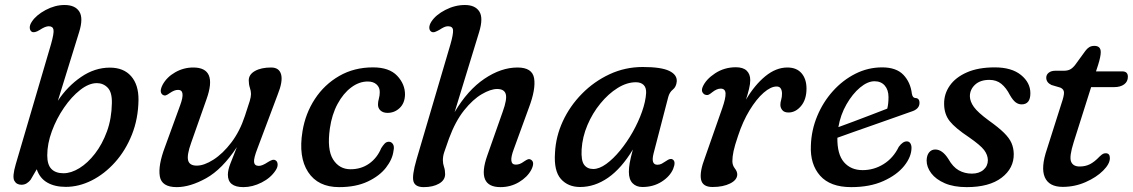

<svg xmlns="http://www.w3.org/2000/svg" viewBox="-20 -738 4532 768"><path d="M184 -561Q196.5 -605 194 -619Q191.5 -633 175 -633Q161 -633 138.5 -618Q117.5 -605 107 -611Q99.5 -616 99 -627Q98.5 -638 107.5 -651.5Q124.5 -677.5 162.2 -697.8Q200 -718 238 -718Q280.5 -718 297.2 -691.8Q314 -665.5 296.5 -609.5L211.5 -335Q250 -393 304.5 -430.2Q359 -467.5 419.5 -467.5Q474.5 -467.5 504.5 -433.2Q534.5 -399 534 -338.5Q533 -263 507.5 -199.2Q482 -135.5 440 -88.8Q398 -42 346.8 -16.2Q295.5 9.5 243 9.5Q199 9.5 169 -7.8Q139 -25 127 -61L102.5 -19Q96.5 -11 87.2 -5Q78 1 65.5 1Q46 1 37.2 -15.2Q28.5 -31.5 43 -81ZM367.5 -405.5Q335.5 -405.5 300.8 -378.2Q266 -351 236 -307.2Q206 -263.5 187.5 -213.2Q169 -163 169 -116.5Q169 -79 185.8 -62Q202.5 -45 234 -45Q264.5 -45 297.8 -65.5Q331 -86 360 -123.5Q389 -161 407.8 -212.2Q426.5 -263.5 427.5 -325.5Q428.5 -369 410.8 -387.2Q393 -405.5 367.5 -405.5Z M1082.5 -96.5Q1090 -92 1090.5 -80.5Q1091 -69 1082.5 -56.5Q1063 -26.5 1026.5 -8Q990 10.5 953.5 10.5Q891.5 10.5 891.5 -39Q891.5 -57.5 901.2 -82.8Q911 -108 927.5 -149.5Q869 -61 804.8 -25.2Q740.5 10.5 687 10.5Q626.5 10.5 619.2 -33Q612 -76.5 640 -150.5L700.5 -316.5Q723.5 -378.5 692.5 -378.5Q684.5 -378.5 676.8 -375.5Q669 -372.5 658 -365Q650 -359 643.8 -356.8Q637.5 -354.5 630.5 -359Q615.5 -370 630.5 -399Q647 -429.5 680.8 -448.8Q714.5 -468 753 -468Q851.5 -468 806 -341L744.5 -166.5Q727 -117.5 732.5 -96.5Q738 -75.5 767 -75.5Q796.5 -75.5 834 -99.5Q871.5 -123.5 905.5 -168.2Q939.5 -213 959.5 -274Q974 -317 979 -334Q984 -351 984 -362Q984 -373.5 979.5 -387Q975 -400.5 975 -416.5Q975 -440 999.8 -454Q1024.5 -468 1064.5 -468Q1097 -468 1104.5 -440Q1112 -412 1090.5 -359L1010.5 -146Q994.5 -105 996.2 -89.8Q998 -74.5 1015.5 -74.5Q1029 -74.5 1051.5 -89.5Q1061 -95.5 1068.5 -98Q1076 -100.5 1082.5 -96.5Z M1451 -412Q1416.5 -412 1384.8 -388.2Q1353 -364.5 1330.2 -322.2Q1307.5 -280 1299.5 -224.5Q1287.5 -140 1312.2 -100.5Q1337 -61 1382 -61Q1424.5 -61 1456.5 -83.5Q1488.5 -106 1505 -145.5Q1511.5 -156 1518.5 -163.5Q1525.5 -171 1535.5 -171Q1545.5 -171 1551.8 -161.5Q1558 -152 1554 -134.5Q1550 -101 1524 -67.5Q1498 -34 1450.8 -11.8Q1403.5 10.5 1336.5 10.5Q1252 10.5 1212.5 -49.8Q1173 -110 1190 -213Q1201.5 -284 1239.5 -342Q1277.5 -400 1337 -434.2Q1396.5 -468.5 1472 -468.5Q1537 -468.5 1568.8 -434.8Q1600.5 -401 1600 -359Q1599 -325 1578.5 -305.8Q1558 -286.5 1530 -286.5Q1512.5 -286.5 1502 -296Q1491.5 -305.5 1492 -321Q1492 -331 1495.5 -343.5Q1499 -356 1499 -369Q1499.5 -388 1486.5 -400Q1473.5 -412 1451 -412Z M2105 -58.5Q2089.5 -29.5 2056 -9.5Q2022.5 10.5 1982 10.5Q1884 10.5 1929.5 -117L1991 -291.5Q2009 -341.5 2003 -361.8Q1997 -382 1968.5 -382Q1942.5 -382 1907 -361.2Q1871.5 -340.5 1836.5 -296.8Q1801.5 -253 1776 -184Q1762 -145 1756.8 -129Q1751.5 -113 1751.5 -97Q1751.5 -83.5 1756 -70.5Q1760.5 -57.5 1760.5 -41.5Q1760.5 -17.5 1736.2 -3.5Q1712 10.5 1675 10.5Q1641 10.5 1634 -12Q1627 -34.5 1646.5 -101.5L1782 -561.5Q1793 -600 1792.2 -616.5Q1791.5 -633 1772 -633Q1764 -633 1756 -629.2Q1748 -625.5 1736.5 -618Q1727.5 -613 1719.8 -610.2Q1712 -607.5 1705.5 -611Q1697.5 -616 1697.2 -627Q1697 -638 1705.5 -651.5Q1723 -678.5 1761.2 -698.2Q1799.5 -718 1839.5 -718Q1880.5 -718 1897.2 -692.2Q1914 -666.5 1896.5 -609.5L1798.5 -289.5Q1850.5 -377.5 1917.5 -422.8Q1984.5 -468 2050 -468Q2109.5 -468 2116.5 -424.5Q2123.5 -381 2095.5 -307L2035 -141Q2012 -79.5 2043 -79.5Q2051 -79.5 2058.8 -82.2Q2066.5 -85 2077.5 -93Q2085.5 -98.5 2091.8 -100.8Q2098 -103 2105 -98.5Q2120 -88 2105 -58.5Z M2594.5 -125Q2582.5 -79 2609.5 -79Q2619 -79 2627 -83.2Q2635 -87.5 2644.5 -94Q2661 -106 2670 -100.5Q2685 -92.5 2672.5 -62Q2659.5 -32 2626.2 -11Q2593 10 2549.5 10Q2525 10 2510.2 -5.2Q2495.5 -20.5 2495.5 -50.5Q2495.5 -67 2498.8 -86Q2502 -105 2511.5 -140Q2466 -64.5 2412.5 -27.2Q2359 10 2300.5 10Q2252 10 2223.5 -22.2Q2195 -54.5 2200 -126.5Q2203 -191.5 2231.2 -252.8Q2259.5 -314 2307.8 -363Q2356 -412 2418.2 -441Q2480.5 -470 2551 -470Q2624.5 -470 2656.8 -454.5Q2689 -439 2687 -412Q2685 -390.5 2671.5 -379.8Q2658 -369 2653 -350ZM2306.5 -140.5Q2304 -96 2316.5 -79Q2329 -62 2353 -62Q2377 -62 2405 -82.2Q2433 -102.5 2460.5 -136Q2488 -169.5 2510.8 -209.8Q2533.5 -250 2548 -291Q2562.5 -332 2564.5 -366Q2565.5 -387.5 2554.5 -398.2Q2543.5 -409 2523.5 -409Q2487.5 -409 2450.5 -386Q2413.5 -363 2381.8 -324.2Q2350 -285.5 2329.8 -237.8Q2309.5 -190 2306.5 -140.5Z M2803.5 -358.5Q2796 -359.5 2790.5 -367.8Q2785 -376 2790.5 -390Q2803.5 -420.5 2840.5 -444.8Q2877.5 -469 2923.5 -469Q2952.5 -469 2966.8 -455.2Q2981 -441.5 2981 -417.5Q2981 -402 2976 -381.8Q2971 -361.5 2964 -339.5Q2998.5 -398 3041.2 -433Q3084 -468 3129.5 -468Q3166.5 -468 3186.2 -445Q3206 -422 3206 -383.5Q3206 -340 3184.2 -314Q3162.5 -288 3134 -288Q3117 -288 3109.2 -297.5Q3101.5 -307 3101.5 -318.5Q3101.5 -328.5 3104.8 -339.2Q3108 -350 3108 -363.5Q3108 -376 3103 -384Q3098 -392 3086.5 -392Q3063 -392 3034.2 -366.8Q3005.5 -341.5 2978.2 -296.8Q2951 -252 2932 -194Q2919 -156 2914.2 -133.5Q2909.5 -111 2909.5 -93.5Q2909.5 -77 2919.2 -64.5Q2929 -52 2929 -40.5Q2929 -18.5 2900.8 -4.2Q2872.5 10 2830 10Q2790 10 2784 -20.5Q2778 -51 2800.5 -109.5L2869 -305Q2883 -345 2882.2 -364.2Q2881.5 -383.5 2862.5 -383.5Q2847.5 -383.5 2829.5 -369.5Q2823 -364 2816.5 -360.2Q2810 -356.5 2803.5 -358.5Z M3626 -147Q3626 -111 3596.8 -74.5Q3567.5 -38 3513.5 -13.8Q3459.5 10.5 3385 10.5Q3301 10.5 3260.5 -35.2Q3220 -81 3223.5 -156Q3225.5 -217.5 3248.8 -273.5Q3272 -329.5 3311.5 -373.5Q3351 -417.5 3401.5 -443Q3452 -468.5 3508.5 -468.5Q3565 -468.5 3593.5 -438.8Q3622 -409 3627.5 -363Q3630.5 -346.5 3641 -346Q3658 -345.5 3658 -326.5Q3658 -301.5 3625 -291.5Q3595 -281 3555.8 -267Q3516.5 -253 3475 -238.5Q3433.5 -224 3395.2 -210.5Q3357 -197 3329.5 -187Q3328.5 -121 3356 -89.2Q3383.5 -57.5 3430.5 -57.5Q3475.5 -57.5 3514.2 -81.5Q3553 -105.5 3575 -150.5Q3591 -172.5 3607 -172.5Q3616.5 -172.5 3621.2 -165Q3626 -157.5 3626 -147ZM3478 -413Q3450.5 -413 3420.2 -387.8Q3390 -362.5 3366 -320.8Q3342 -279 3333.5 -229.5Q3361 -239.5 3395.8 -252.5Q3430.5 -265.5 3465.5 -279Q3500.5 -292.5 3529 -303.5Q3534 -322 3534 -349.5Q3534 -378.5 3519 -395.8Q3504 -413 3478 -413Z M3867.5 -43.5Q3896.5 -43.5 3914 -58.8Q3931.5 -74 3931.5 -97.5Q3931 -118.5 3916.5 -137.8Q3902 -157 3856 -189Q3801 -225.5 3779 -253.2Q3757 -281 3756.5 -321Q3755.5 -361.5 3778.8 -395Q3802 -428.5 3847.5 -448.5Q3893 -468.5 3959 -468.5Q4026.5 -468.5 4064 -438Q4101.5 -407.5 4101.5 -365Q4101.5 -320.5 4066.5 -320.5Q4053.5 -320.5 4042.5 -328.8Q4031.5 -337 4019.5 -358Q4005 -386.5 3985.5 -402.5Q3966 -418.5 3937.5 -418.5Q3901 -418.5 3880.2 -399.2Q3859.5 -380 3859.5 -352.5Q3860 -332 3875.5 -310.2Q3891 -288.5 3934.5 -256.5Q3974.5 -228 3996 -206.8Q4017.5 -185.5 4026 -165.8Q4034.5 -146 4035 -122.5Q4036 -65 3986.5 -27.2Q3937 10.5 3847 10.5Q3795 10.5 3759.2 -5Q3723.5 -20.5 3705 -45Q3686.5 -69.5 3686.5 -96Q3687 -117 3696.5 -128.5Q3706 -140 3721 -140Q3749.5 -140 3773.5 -102Q3791.5 -70 3815 -56.8Q3838.5 -43.5 3867.5 -43.5Z M4221.5 -387.5 4186 -398Q4165 -408 4165 -427Q4165 -439.5 4175 -447.2Q4185 -455 4201 -455H4234.5Q4249.5 -455 4259.5 -459.8Q4269.5 -464.5 4280 -477.5L4321.5 -534.5Q4328 -543.5 4336.5 -549Q4345 -554.5 4357.5 -554.5Q4383 -554.5 4383 -529.5Q4383 -512 4372.5 -478.5L4364 -452.5H4469Q4491.5 -452.5 4491.5 -431Q4491.5 -411.5 4476.5 -400.5Q4461.5 -389.5 4436.5 -389.5H4344.5L4275 -170Q4256.5 -111.5 4264.2 -91.8Q4272 -72 4298.5 -72Q4321.5 -72 4339.8 -81.2Q4358 -90.5 4378 -111.5Q4387 -120 4391.8 -122.5Q4396.5 -125 4403 -125Q4419.5 -125 4419.5 -105.5Q4419.5 -82.5 4392.5 -55.5Q4365.5 -28.5 4322.2 -9.5Q4279 9.5 4231 9.5Q4176 9.5 4159.2 -29Q4142.5 -67.5 4168 -142L4226 -324.5Q4236 -353.5 4236 -367.2Q4236 -381 4221.5 -387.5Z"/></svg>

Font: Fraunces 9pt SuperSoft
Style: Italic
Weight: 400
Italic angle: -16°
Version: Version 1.000;[b76b70a41]